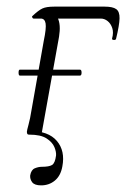

<svg xmlns="http://www.w3.org/2000/svg" viewBox="-20 -406 391 579"><path d="M40 -178Q36 -178 36 -187Q36 -196 40 -196H221Q226 -196 226 -187Q226 -178 221 -178ZM158 -295 105 0 70 -11Q126 -11 151.5 19Q177 49 168 96Q163 124 145.5 138.5Q128 153 104 153Q84 153 77 143.5Q70 134 71 123Q74 106 85 101.5Q96 97 106 97Q128 97 137 91.5Q146 86 149 63Q150 52 144 37.5Q138 23 120.5 11.5Q103 0 68 0Q63 0 62 -3Q61 -6 61 -8Q61 -12 66 -30Q71 -48 75 -74L112 -283Q120 -321 117.5 -335.5Q115 -350 103 -350H81Q79 -350 77.5 -353Q76 -356 77 -357Q96 -375 108 -380.5Q120 -386 143 -386H296Q320 -386 330.5 -378.5Q341 -371 340.5 -350.5Q340 -330 330 -289Q329 -285 323 -285.5Q317 -286 318 -290Q323 -308 318.5 -321.5Q314 -335 304.5 -342.5Q295 -350 284 -350H122L120 -372Q144 -372 154 -352Q164 -332 158 -295Z"/></svg>

Font: Cormorant Infant Light
Style: Italic
Weight: 300
Italic angle: -10°
Designer: Christian Thalmann (Catharsis Fonts)
Foundry: Catharsis Fonts
Version: Version 4.001